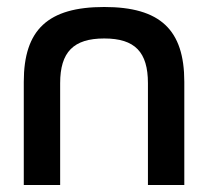

<svg xmlns="http://www.w3.org/2000/svg" viewBox="-20 -529 596 549"><path d="M48 -295V0H152V-291C152 -380 190 -419 278 -419C366 -419 403 -380 403 -291V0H507V-295C507 -444 438 -509 278 -509C117 -509 48 -444 48 -295Z"/></svg>

Font: LT Wave Text Medium
Style: Regular
Weight: 500
Designer: Daniel Lyons
Version: Version 2.5 (Glyphs App)